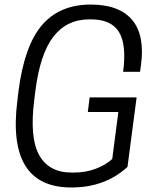

<svg xmlns="http://www.w3.org/2000/svg" viewBox="-20 -811 688 842"><path d="M293 11.2Q7.8 11.2 56.2 -370.1L61 -410.2Q86.4 -609.9 163.8 -700.4Q241.2 -791 377.9 -791Q502.9 -791 559.6 -723.6Q616.2 -656.2 598.1 -524.9L594.2 -496.1H520Q535.6 -616.2 501.5 -671.1Q467.3 -726.1 378.9 -726.1H372.1Q272.9 -726.1 214.1 -650.1Q155.3 -574.2 134.8 -410.2L129.9 -370.1Q109.4 -207 151.9 -130.6Q194.3 -54.2 294.9 -54.2H301.8Q356.9 -54.2 400.9 -71.3Q444.8 -88.4 472.2 -113.8L499 -319.8H365.2L373 -383.8H579.1L539.1 -79.1Q440.9 11.2 293 11.2Z"/></svg>

Font: Cooper Hewitt
Style: Book Italic
Weight: 706
Designer: Village Type and Design LLC
Foundry: Cooper Hewitt Smithsonian Design Museum
Version: 1.000